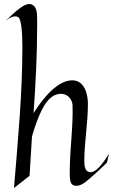

<svg xmlns="http://www.w3.org/2000/svg" viewBox="-20 -918 566 961"><path d="M165 -849C162 -884 145 -898 126 -898C91 -898 33 -836 6 -812C51 -851 73 -831 73 -831C86 -818 92 -762 92 -681C92 -455 71 -229 50 23L128 -38L140 -235C157 -296 176 -339 176 -339C210 -418 241 -444 278 -448C315 -452 341 -424 343 -393C347 -283 329 -173 329 -51C329 -2 337 12 363 12C394 12 426 -23 442 -36C442 -36 459 -49 515 -104L526 -149C511 -127 470 -56 433 -56C406 -56 402 -86 402 -112C402 -206 420 -300 420 -399C420 -446 403 -516 342 -516C268 -516 196 -428 148 -352C158 -494 166 -639 166 -789C166 -816 166 -837 165 -849Z"/></svg>

Font: Quintessential
Style: Regular
Weight: 400
Designer: Astigmatic (AOETI)
Foundry: Astigmatic (AOETI)
Version: Version 1.000